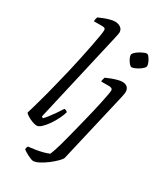

<svg xmlns="http://www.w3.org/2000/svg" viewBox="-242 -893 1015 1187"><g transform="rotate(30 266.0 -300.0)"><path d="M113 0Q100 0 80.5 -7.5Q61 -15 45 -25Q29 -35 25 -42Q29 -55 36.5 -80Q44 -105 53 -138.5Q62 -172 72.5 -210.5Q83 -249 92 -288Q105 -339 118 -394Q131 -449 142 -502Q153 -555 162 -600Q171 -645 176 -676.5Q181 -708 181 -719Q181 -729 175 -732.5Q169 -736 158 -736H98Q98 -743 100 -753Q102 -763 104 -767Q121 -775 141 -782.5Q161 -790 180 -795Q199 -800 214 -800Q237 -800 253.5 -788Q270 -776 270 -754Q270 -752 266.5 -732.5Q263 -713 257 -690L114 -66L125 -59Q135 -69 151 -89.5Q167 -110 183.5 -134Q200 -158 211 -176Q218 -176 225 -172.5Q232 -169 234 -164Q228 -143 214.5 -115Q201 -87 183 -61Q165 -35 146.5 -17.5Q128 0 113 0ZM204 200Q198 200 187 196Q176 192 163.5 185.5Q151 179 140.5 172.5Q130 166 125 161Q126 153 128 147.5Q130 142 132 139Q158 136 183.5 132Q209 128 232 122Q255 116 274 108Q278 100 285.5 78.5Q293 57 302 25Q311 -7 320.5 -44.5Q330 -82 340 -121.5Q350 -161 359 -198Q366 -226 374 -260Q382 -294 389 -327Q396 -360 400.5 -384.5Q405 -409 405 -417Q405 -428 398 -432Q391 -436 379 -436H323Q323 -443 325.5 -452.5Q328 -462 330 -467Q347 -475 367 -482.5Q387 -490 406 -495Q425 -500 438 -500Q462 -500 474.5 -488Q487 -476 487 -454Q487 -450 485.5 -440.5Q484 -431 481 -417Q478 -403 474 -387L364 87Q360 97 341 116Q322 135 297 154Q272 173 246.5 186.5Q221 200 204 200ZM442 -606Q434 -606 424 -617.5Q414 -629 406.5 -644Q399 -659 399 -670Q399 -678 409 -688Q419 -698 433 -706.5Q447 -715 460.5 -721Q474 -727 481 -727Q490 -727 499 -715Q508 -703 515 -687.5Q522 -672 522 -661Q522 -653 512.5 -643.5Q503 -634 489.5 -625.5Q476 -617 463 -611.5Q450 -606 442 -606Z"/></g></svg>

Font: Texturina Medium 12pt Light
Style: Italic
Weight: 300
Italic angle: -11°
Version: Version 1.002